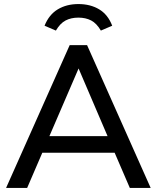

<svg xmlns="http://www.w3.org/2000/svg" viewBox="-20 -928 774 948"><path d="M621 0 546 -174H189L114 0H10L324 -705H410L724 0ZM224 -256H511L368 -590ZM534 -801 478 -777Q457 -813 430 -827Q403 -841 367 -841Q331 -841 304 -827Q277 -813 256 -777L200 -801Q222 -856 265.5 -882Q309 -908 367 -908Q426 -908 469.5 -882Q513 -856 534 -801Z"/></svg>

Font: wassup Sans
Style: Medium
Weight: 600
Version: Version 2.001